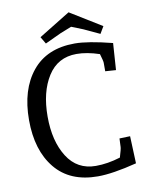

<svg xmlns="http://www.w3.org/2000/svg" viewBox="-97 -962 805 1046"><g transform="rotate(-10 305.0 -439.0)"><path d="M569 -170 575 -19Q441 15 359 15Q205 15 123.5 -84.5Q42 -184 42 -352Q42 -520 123.5 -620Q205 -720 359 -720Q432 -720 566 -686L556 -538L497 -542V-589Q497 -599 485 -639Q416 -662 359 -662Q255 -662 200 -575.5Q145 -489 145 -353Q145 -217 200 -130Q255 -43 358 -43Q423 -43 494 -65Q508 -111 508 -121L510 -168ZM356 -893 530 -786 507 -747 419 -788 356 -813 293 -788 205 -747 182 -786Z"/></g></svg>

Font: Andada
Style: Regular
Weight: 400
Designer: Carolina Giovagnoli
Foundry: Carolina Giovagnoli
Version: Version 1.003